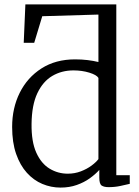

<svg xmlns="http://www.w3.org/2000/svg" viewBox="-20 -839 632 870"><path d="M254 11Q211.5 11 172 -5.5Q132.5 -22 101.8 -56Q71 -90 53 -141.8Q35 -193.5 35 -264Q35 -349.5 69.5 -418.8Q104 -488 168 -529Q232 -570 320 -570Q349.5 -570 376.5 -566.8Q403.5 -563.5 426 -558V-773L171.5 -765.5L135 -645H87.5L95 -819H507V-45H568V-6Q548.5 -1.5 524.5 3.8Q500.5 9 472 9Q452 9 441 2Q430 -5 430 -34V-69Q412.5 -49.5 386.8 -31Q361 -12.5 327.8 -0.8Q294.5 11 254 11ZM287 -52Q318.5 -52 346 -62.5Q373.5 -73 394.2 -88.2Q415 -103.5 426 -118V-486Q418 -499.5 384.8 -509.8Q351.5 -520 313 -520Q259.5 -520 217 -495Q174.5 -470 149.2 -416.5Q124 -363 123 -278Q122 -197 144.5 -147.2Q167 -97.5 204.8 -74.8Q242.5 -52 287 -52Z"/></svg>

Font: Merriweather Light 18pt Light
Style: Regular
Weight: 300
Version: Version 2.100